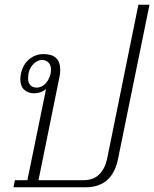

<svg xmlns="http://www.w3.org/2000/svg" viewBox="-20 -793 653 813"><path d="M43 -30H96L175 -416Q154 -398 124 -398Q99 -398 82.5 -413Q66 -428 66 -458Q66 -469 69 -482Q77 -520 103.5 -542Q130 -564 165 -564Q235 -564 235 -497Q235 -479 231 -463L143 -30H333Q375 -30 399.5 -54Q424 -78 433 -118L566 -773H613L480 -121Q456 0 342 0H37ZM194 -480Q196 -492 196 -497Q196 -517 185.5 -528Q175 -539 159 -539Q136 -539 117.5 -517.5Q99 -496 99 -461Q99 -442 109 -432Q119 -422 135 -422Q155 -422 171 -437.5Q187 -453 194 -480Z"/></svg>

Font: Trirong ExtraLight
Style: Italic
Weight: 275
Italic angle: -12°
Designer: Katatrad Team
Foundry: CadsonDemak
Version: Version 1.003